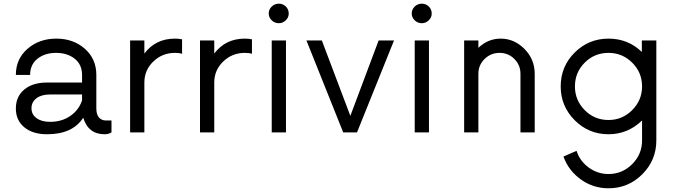

<svg xmlns="http://www.w3.org/2000/svg" viewBox="-20 -720 3680 1044"><path d="M555 -65H586.2V0Q570 10 548.8 10Q460 10 432.5 -80Q375 10 236.2 10Q157.5 10 111.9 -28.1Q66.2 -66.2 66.2 -130Q66.2 -195 111.9 -233.1Q157.5 -271.2 235 -271.2H426.2V-312.5Q426.2 -368.8 386.2 -400.6Q346.2 -432.5 285 -432.5Q223.8 -432.5 183.8 -400.6Q143.8 -368.8 143.8 -312.5H66.2Q66.2 -400 130 -455Q193.8 -510 286.2 -510Q378.8 -510 441.2 -455Q503.8 -400 503.8 -312.5V-130Q503.8 -97.5 518.1 -81.2Q532.5 -65 555 -65ZM252.5 -57.5Q315 -57.5 361.2 -88.8Q407.5 -120 426.2 -173.8V-206.2H251.2Q205 -206.2 178.1 -185.6Q151.2 -165 151.2 -131.2Q151.2 -97.5 178.8 -77.5Q206.2 -57.5 252.5 -57.5Z M931.2 -510Q953.8 -510 970 -506.2V-427.5Q955 -432.5 931.2 -432.5Q862.5 -432.5 813.8 -385.6Q765 -338.8 765 -271.2V0H687.5V-500H765V-428.8Q826.2 -510 931.2 -510Z M1311.2 -510Q1333.8 -510 1350 -506.2V-427.5Q1335 -432.5 1311.2 -432.5Q1242.5 -432.5 1193.8 -385.6Q1145 -338.8 1145 -271.2V0H1067.5V-500H1145V-428.8Q1206.2 -510 1311.2 -510Z M1496.2 -593.8Q1473.8 -593.8 1457.5 -609.4Q1441.2 -625 1441.2 -646.2Q1441.2 -668.8 1457.5 -684.4Q1473.8 -700 1496.2 -700Q1518.8 -700 1534.4 -684.4Q1550 -668.8 1550 -646.2Q1550 -625 1533.8 -609.4Q1517.5 -593.8 1496.2 -593.8ZM1457.5 0V-500H1535V0Z M2038.8 -500H2122.5L1921.2 0H1846.2L1646.2 -500H1730L1885 -90Z M2273.8 -593.8Q2251.2 -593.8 2235 -609.4Q2218.8 -625 2218.8 -646.2Q2218.8 -668.8 2235 -684.4Q2251.2 -700 2273.8 -700Q2296.2 -700 2311.9 -684.4Q2327.5 -668.8 2327.5 -646.2Q2327.5 -625 2311.2 -609.4Q2295 -593.8 2273.8 -593.8ZM2235 0V-500H2312.5V0Z M2702.5 -510Q2776.2 -510 2831.9 -453.8Q2887.5 -397.5 2887.5 -318.8V0H2810V-318.8Q2810 -366.2 2776.9 -399.4Q2743.8 -432.5 2696.2 -432.5Q2648.8 -432.5 2615 -399.4Q2581.2 -366.2 2581.2 -318.8V0H2503.8V-500H2581.2V-460Q2633.8 -510 2702.5 -510Z M3470 -500H3548.8V43.8Q3548.8 151.2 3472.5 227.5Q3396.2 303.8 3288.8 303.8Q3205 303.8 3138.1 255.6Q3071.2 207.5 3043.8 131.2L3115 100Q3132.5 155 3180.6 190.6Q3228.8 226.2 3288.8 226.2Q3363.8 226.2 3417.5 172.5Q3471.2 118.8 3471.2 43.8V-65Q3393.8 10 3288.8 10Q3181.2 10 3105 -66.2Q3028.8 -142.5 3028.8 -250Q3028.8 -358.8 3105 -434.4Q3181.2 -510 3288.8 -510Q3395 -510 3470 -437.5ZM3288.8 -67.5Q3363.8 -67.5 3417.5 -121.2Q3471.2 -175 3471.2 -250Q3471.2 -326.2 3417.5 -379.4Q3363.8 -432.5 3288.8 -432.5Q3212.5 -432.5 3159.4 -379.4Q3106.2 -326.2 3106.2 -250Q3106.2 -175 3159.4 -121.2Q3212.5 -67.5 3288.8 -67.5Z"/></svg>

Font: Now Alt
Style: Regular
Weight: 400
Designer: Alfredo Marco Pradil
Foundry: Alfredo Marco Pradil
Version: Version 1.002;PS 001.002;hotconv 1.0.88;makeotf.lib2.5.64775